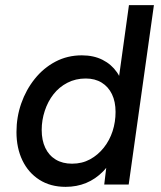

<svg xmlns="http://www.w3.org/2000/svg" viewBox="-20 -717 624 746"><path d="M235 9Q176 9 133 -18.5Q90 -46 67 -94Q44 -142 44 -204Q44 -262 62.5 -315Q81 -368 115 -410.5Q149 -453 195.5 -477.5Q242 -502 298 -502Q344 -502 378.5 -484.5Q413 -467 434.5 -436Q456 -405 459 -362L433 -351L481 -697H578L480 0H385L402 -142L429 -130Q410 -81 380.5 -51Q351 -21 314.5 -6Q278 9 235 9ZM260 -81Q299 -81 330 -98Q361 -115 383.5 -143.5Q406 -172 417.5 -207.5Q429 -243 429 -282Q429 -322 415 -351Q401 -380 375 -396Q349 -412 313 -412Q274 -412 242 -395.5Q210 -379 188 -351Q166 -323 154 -286.5Q142 -250 142 -212Q142 -172 156 -142.5Q170 -113 196.5 -97Q223 -81 260 -81Z"/></svg>

Font: Hanken Grotesk Medium
Style: Italic
Weight: 500
Italic angle: -8°
Designer: Alfredo Marco Pradil
Foundry: Hanken Design Co.
Version: Version 3.013